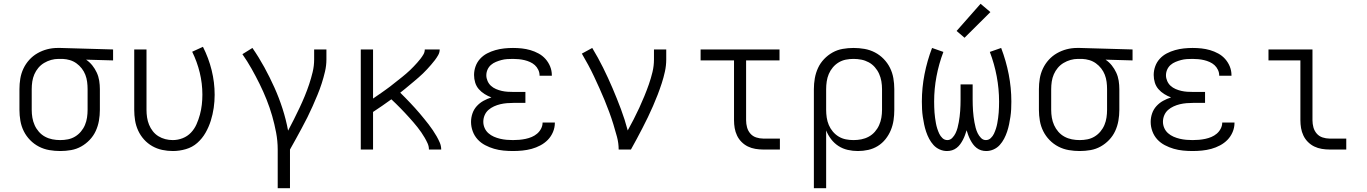

<svg xmlns="http://www.w3.org/2000/svg" viewBox="-20 -792 7240 1017"><path d="M299 8Q270 8 241 3Q212 -2 186 -15.5Q160 -29 139.5 -50Q119 -71 106 -97Q93 -123 88 -152Q83 -181 83 -210V-320Q83 -348 87.5 -375.5Q92 -403 104 -428.5Q116 -454 135 -475Q154 -496 178.5 -510Q203 -524 230 -531Q257 -538 285 -538Q289 -538 292.5 -538Q296 -538 300 -538L579 -530V-472L436 -476Q455 -463 469 -445.5Q483 -428 492.5 -407.5Q502 -387 505.5 -364.5Q509 -342 509 -320V-210Q509 -181 504 -152.5Q499 -124 487 -98Q475 -72 455 -51Q435 -30 410 -16Q385 -2 356.5 3Q328 8 299 8ZM299 -50Q320 -50 340 -54Q360 -58 377.5 -68.5Q395 -79 408.5 -95Q422 -111 430 -130Q438 -149 441 -169.5Q444 -190 444 -210V-320Q444 -339 441.5 -358.5Q439 -378 432 -396Q425 -414 413 -429.5Q401 -445 385 -456.5Q369 -468 350.5 -473.5Q332 -479 312 -480H300Q297 -480 294.5 -480Q292 -480 290 -480Q270 -480 250.5 -474.5Q231 -469 213.5 -458.5Q196 -448 183 -432.5Q170 -417 162 -398.5Q154 -380 151 -360Q148 -340 148 -320V-210Q148 -189 151.5 -168.5Q155 -148 163.5 -129Q172 -110 186 -94Q200 -78 218.5 -68Q237 -58 257.5 -54Q278 -50 299 -50Z M896 8Q867 8 839 2Q811 -4 786.5 -18Q762 -32 743 -53Q724 -74 712 -100Q700 -126 695.5 -154Q691 -182 691 -210V-530H756V-210Q756 -190 759 -170Q762 -150 769.5 -131.5Q777 -113 789.5 -97Q802 -81 819 -70.5Q836 -60 855.5 -55Q875 -50 895 -50Q922 -50 947.5 -60Q973 -70 991.5 -89.5Q1010 -109 1021 -134Q1032 -159 1039 -185Q1046 -211 1049 -237.5Q1052 -264 1052 -291Q1052 -350 1038 -407.5Q1024 -465 998 -518L1055 -544Q1085 -485 1101 -420.5Q1117 -356 1117 -290Q1117 -255 1112 -220.5Q1107 -186 1096.5 -152.5Q1086 -119 1068.5 -88.5Q1051 -58 1025 -35Q999 -12 964.5 -2Q930 8 896 8Z M1451 205V0Q1451 -45 1442.5 -90Q1434 -135 1421.5 -178.5Q1409 -222 1392 -264.5Q1375 -307 1355 -347.5Q1335 -388 1312.5 -428Q1290 -468 1264 -505L1317 -538Q1351 -489 1380 -436Q1409 -383 1433.5 -328.5Q1458 -274 1476.5 -216.5Q1495 -159 1506 -100Q1522 -130 1537 -160Q1552 -190 1566.5 -220.5Q1581 -251 1594 -282.5Q1607 -314 1617.5 -345.5Q1628 -377 1636 -410Q1644 -443 1644 -477V-530H1709V-477Q1709 -445 1701.5 -413Q1694 -381 1684 -350Q1674 -319 1661.5 -289Q1649 -259 1636 -229.5Q1623 -200 1608.5 -171Q1594 -142 1578.5 -113.5Q1563 -85 1547.5 -56.5Q1532 -28 1516 0V205Z M1891 0V-530H1956V-270Q1967 -278 1978.5 -285.5Q1990 -293 2001 -301Q2012 -309 2023.5 -317Q2035 -325 2046 -333.5Q2057 -342 2067.5 -350.5Q2078 -359 2089 -367.5Q2100 -376 2110.5 -384.5Q2121 -393 2131.5 -402Q2142 -411 2152 -420.5Q2162 -430 2171.5 -440Q2181 -450 2190 -460Q2199 -470 2207.5 -481Q2216 -492 2223 -504Q2230 -516 2230 -530H2309Q2309 -514 2301 -500Q2293 -486 2283.5 -473.5Q2274 -461 2263.5 -449Q2253 -437 2242.5 -425.5Q2232 -414 2220.5 -403Q2209 -392 2197 -381.5Q2185 -371 2173 -361Q2161 -351 2149 -341Q2137 -331 2125 -321Q2113 -311 2100 -301Q2113 -288 2126.5 -274.5Q2140 -261 2152.5 -247.5Q2165 -234 2178 -220Q2191 -206 2203 -191.5Q2215 -177 2227 -162.5Q2239 -148 2250.5 -133Q2262 -118 2272.5 -102.5Q2283 -87 2292.5 -70.5Q2302 -54 2309.5 -36.5Q2317 -19 2317 0H2252Q2252 -17 2245 -32.5Q2238 -48 2229.5 -62.5Q2221 -77 2211.5 -91Q2202 -105 2191.5 -118Q2181 -131 2170 -144Q2159 -157 2147.5 -169.5Q2136 -182 2124.5 -194.5Q2113 -207 2101 -219Q2089 -231 2077 -243Q2065 -255 2053 -266Q2029 -249 2005 -232Q1981 -215 1956 -199V0Z M2697 8Q2672 8 2646.5 5.5Q2621 3 2597 -4Q2573 -11 2550 -23Q2527 -35 2510 -53.5Q2493 -72 2484 -96.5Q2475 -121 2475 -146Q2475 -169 2482.5 -191Q2490 -213 2505.5 -230Q2521 -247 2541 -258Q2561 -269 2583 -276Q2564 -283 2546.5 -294Q2529 -305 2516 -320Q2503 -335 2497 -354.5Q2491 -374 2491 -395Q2491 -418 2499 -440.5Q2507 -463 2523 -480.5Q2539 -498 2560 -509Q2581 -520 2604 -526.5Q2627 -533 2650.5 -535.5Q2674 -538 2697 -538Q2721 -538 2744 -535.5Q2767 -533 2789.5 -526.5Q2812 -520 2833 -508.5Q2854 -497 2869.5 -479.5Q2885 -462 2894 -440Q2903 -418 2903 -394Q2903 -393 2903 -392.5Q2903 -392 2903 -391H2838Q2838 -391 2838 -391.5Q2838 -392 2838 -393Q2838 -408 2831 -422.5Q2824 -437 2813 -447Q2802 -457 2787.5 -463.5Q2773 -470 2758 -473.5Q2743 -477 2728 -478.5Q2713 -480 2697 -480Q2682 -480 2666.5 -479Q2651 -478 2636 -474Q2621 -470 2606.5 -464Q2592 -458 2580.5 -448Q2569 -438 2562.5 -423.5Q2556 -409 2556 -393Q2556 -378 2562.5 -363Q2569 -348 2580.5 -337.5Q2592 -327 2607 -320.5Q2622 -314 2637.5 -310.5Q2653 -307 2668.5 -306Q2684 -305 2700 -305H2763V-247H2700Q2682 -247 2664.5 -245.5Q2647 -244 2630 -240Q2613 -236 2596.5 -228.5Q2580 -221 2567 -209.5Q2554 -198 2547 -181.5Q2540 -165 2540 -147Q2540 -130 2547 -114Q2554 -98 2567 -86.5Q2580 -75 2596 -68Q2612 -61 2629 -57Q2646 -53 2663 -51.5Q2680 -50 2697 -50Q2714 -50 2731 -51.5Q2748 -53 2764.5 -56.5Q2781 -60 2796.5 -66.5Q2812 -73 2825 -84Q2838 -95 2846 -110.5Q2854 -126 2854 -142Q2854 -142 2854 -142.5Q2854 -143 2854 -143H2919Q2919 -142 2919 -142Q2919 -142 2919 -141Q2919 -116 2909 -92.5Q2899 -69 2882 -51.5Q2865 -34 2842.5 -22Q2820 -10 2796 -3.5Q2772 3 2747 5.5Q2722 8 2697 8Z M3257 0Q3257 -34 3248 -67.5Q3239 -101 3229 -133.5Q3219 -166 3207 -198.5Q3195 -231 3182 -262.5Q3169 -294 3155 -325Q3141 -356 3126.5 -387Q3112 -418 3095.5 -448.5Q3079 -479 3062 -508L3117 -538Q3148 -487 3174.5 -433.5Q3201 -380 3224.5 -325Q3248 -270 3269 -214Q3290 -158 3305 -101Q3321 -130 3336.5 -160Q3352 -190 3366 -220.5Q3380 -251 3393 -282.5Q3406 -314 3417 -345.5Q3428 -377 3436 -410Q3444 -443 3444 -477V-530H3509V-477Q3509 -445 3502 -413Q3495 -381 3485 -350.5Q3475 -320 3463.5 -290Q3452 -260 3439 -230.5Q3426 -201 3412 -171.5Q3398 -142 3383 -113.5Q3368 -85 3353 -56.5Q3338 -28 3322 0Z M4022 0Q4002 0 3981 -3.5Q3960 -7 3941.5 -16Q3923 -25 3908 -40Q3893 -55 3884 -74Q3875 -93 3871.5 -113.5Q3868 -134 3868 -155V-472H3691V-530H4109V-472H3932V-155Q3932 -136 3937 -117.5Q3942 -99 3954.5 -84.5Q3967 -70 3985.5 -64Q4004 -58 4022 -58H4111V0Z M4291 205V-320Q4291 -349 4296 -377.5Q4301 -406 4313 -432Q4325 -458 4345 -479Q4365 -500 4390 -514Q4415 -528 4443.5 -533Q4472 -538 4501 -538Q4530 -538 4559 -533Q4588 -528 4614 -514.5Q4640 -501 4660.5 -480Q4681 -459 4694 -433Q4707 -407 4712 -378Q4717 -349 4717 -320V-210Q4717 -182 4713 -155Q4709 -128 4698.5 -102.5Q4688 -77 4670.5 -55Q4653 -33 4629.5 -18.5Q4606 -4 4579 2Q4552 8 4524 8Q4497 8 4470.5 2Q4444 -4 4421.5 -18.5Q4399 -33 4382.5 -54.5Q4366 -76 4356 -101V205ZM4501 -50Q4522 -50 4542.5 -54Q4563 -58 4581.5 -68Q4600 -78 4614 -94Q4628 -110 4636.5 -129Q4645 -148 4648.5 -168.5Q4652 -189 4652 -210V-320Q4652 -341 4648.5 -361.5Q4645 -382 4636.5 -401Q4628 -420 4614 -436Q4600 -452 4581.5 -462Q4563 -472 4542.5 -476Q4522 -480 4501 -480Q4480 -480 4460 -476Q4440 -472 4422.5 -461.5Q4405 -451 4391.5 -435Q4378 -419 4370 -400Q4362 -381 4359 -360.5Q4356 -340 4356 -320V-210Q4356 -190 4359 -169.5Q4362 -149 4370 -130Q4378 -111 4391.5 -95Q4405 -79 4422.5 -68.5Q4440 -58 4460 -54Q4480 -50 4501 -50Z M4996 8Q4976 8 4957 -0.5Q4938 -9 4924.5 -24Q4911 -39 4901.5 -57Q4892 -75 4885.5 -94.5Q4879 -114 4875 -133.5Q4871 -153 4868 -173Q4865 -193 4864 -213.5Q4863 -234 4863 -254Q4863 -327 4877 -398.5Q4891 -470 4917 -538L4977 -517Q4953 -454 4940.5 -387.5Q4928 -321 4928 -254Q4928 -239 4928.5 -224.5Q4929 -210 4930 -196Q4931 -182 4933 -167.5Q4935 -153 4937.5 -139Q4940 -125 4944.5 -111Q4949 -97 4955 -84Q4961 -71 4972 -60.5Q4983 -50 4998 -50Q5013 -50 5024 -61.5Q5035 -73 5041.5 -86.5Q5048 -100 5052 -115Q5056 -130 5058.5 -144.5Q5061 -159 5063 -174Q5065 -189 5066 -204.5Q5067 -220 5067.5 -235Q5068 -250 5068 -265V-345H5132V-265Q5132 -250 5132.5 -235Q5133 -220 5134 -204.5Q5135 -189 5137 -174Q5139 -159 5141.5 -144.5Q5144 -130 5148 -115Q5152 -100 5158.5 -86.5Q5165 -73 5176 -61.5Q5187 -50 5202 -50Q5217 -50 5228 -60.5Q5239 -71 5245 -84Q5251 -97 5255.5 -111Q5260 -125 5262.5 -139Q5265 -153 5267 -167.5Q5269 -182 5270 -196Q5271 -210 5271.5 -224.5Q5272 -239 5272 -254Q5272 -321 5259.5 -387.5Q5247 -454 5223 -517L5283 -538Q5309 -470 5323 -398.5Q5337 -327 5337 -254Q5337 -234 5336 -213.5Q5335 -193 5332 -173Q5329 -153 5325 -133.5Q5321 -114 5314.5 -94.5Q5308 -75 5298.5 -57Q5289 -39 5275.5 -24Q5262 -9 5243 -0.5Q5224 8 5204 8Q5190 8 5177 4Q5164 0 5153 -8.5Q5142 -17 5134 -28Q5126 -39 5119.5 -51.5Q5113 -64 5108.5 -76.5Q5104 -89 5100 -102Q5096 -89 5091.5 -76.5Q5087 -64 5080.5 -51.5Q5074 -39 5066 -28Q5058 -17 5047 -8.5Q5036 0 5023 4Q5010 8 4996 8ZM5089 -592 5047 -628 5174 -772 5226 -728Z M5699 8Q5670 8 5641 3Q5612 -2 5586 -15.5Q5560 -29 5539.5 -50Q5519 -71 5506 -97Q5493 -123 5488 -152Q5483 -181 5483 -210V-320Q5483 -348 5487.5 -375.5Q5492 -403 5504 -428.5Q5516 -454 5535 -475Q5554 -496 5578.5 -510Q5603 -524 5630 -531Q5657 -538 5685 -538Q5689 -538 5692.5 -538Q5696 -538 5700 -538L5979 -530V-472L5836 -476Q5855 -463 5869 -445.5Q5883 -428 5892.5 -407.5Q5902 -387 5905.5 -364.5Q5909 -342 5909 -320V-210Q5909 -181 5904 -152.5Q5899 -124 5887 -98Q5875 -72 5855 -51Q5835 -30 5810 -16Q5785 -2 5756.5 3Q5728 8 5699 8ZM5699 -50Q5720 -50 5740 -54Q5760 -58 5777.5 -68.5Q5795 -79 5808.5 -95Q5822 -111 5830 -130Q5838 -149 5841 -169.5Q5844 -190 5844 -210V-320Q5844 -339 5841.5 -358.5Q5839 -378 5832 -396Q5825 -414 5813 -429.5Q5801 -445 5785 -456.5Q5769 -468 5750.5 -473.5Q5732 -479 5712 -480H5700Q5697 -480 5694.5 -480Q5692 -480 5690 -480Q5670 -480 5650.5 -474.5Q5631 -469 5613.5 -458.5Q5596 -448 5583 -432.5Q5570 -417 5562 -398.5Q5554 -380 5551 -360Q5548 -340 5548 -320V-210Q5548 -189 5551.5 -168.5Q5555 -148 5563.5 -129Q5572 -110 5586 -94Q5600 -78 5618.5 -68Q5637 -58 5657.5 -54Q5678 -50 5699 -50Z M6297 8Q6272 8 6246.5 5.5Q6221 3 6197 -4Q6173 -11 6150 -23Q6127 -35 6110 -53.5Q6093 -72 6084 -96.5Q6075 -121 6075 -146Q6075 -169 6082.5 -191Q6090 -213 6105.5 -230Q6121 -247 6141 -258Q6161 -269 6183 -276Q6164 -283 6146.5 -294Q6129 -305 6116 -320Q6103 -335 6097 -354.5Q6091 -374 6091 -395Q6091 -418 6099 -440.5Q6107 -463 6123 -480.5Q6139 -498 6160 -509Q6181 -520 6204 -526.5Q6227 -533 6250.5 -535.5Q6274 -538 6297 -538Q6321 -538 6344 -535.5Q6367 -533 6389.5 -526.5Q6412 -520 6433 -508.5Q6454 -497 6469.5 -479.5Q6485 -462 6494 -440Q6503 -418 6503 -394Q6503 -393 6503 -392.5Q6503 -392 6503 -391H6438Q6438 -391 6438 -391.5Q6438 -392 6438 -393Q6438 -408 6431 -422.5Q6424 -437 6413 -447Q6402 -457 6387.5 -463.5Q6373 -470 6358 -473.5Q6343 -477 6328 -478.5Q6313 -480 6297 -480Q6282 -480 6266.5 -479Q6251 -478 6236 -474Q6221 -470 6206.5 -464Q6192 -458 6180.5 -448Q6169 -438 6162.5 -423.5Q6156 -409 6156 -393Q6156 -378 6162.5 -363Q6169 -348 6180.5 -337.5Q6192 -327 6207 -320.5Q6222 -314 6237.5 -310.5Q6253 -307 6268.5 -306Q6284 -305 6300 -305H6363V-247H6300Q6282 -247 6264.5 -245.5Q6247 -244 6230 -240Q6213 -236 6196.5 -228.5Q6180 -221 6167 -209.5Q6154 -198 6147 -181.5Q6140 -165 6140 -147Q6140 -130 6147 -114Q6154 -98 6167 -86.5Q6180 -75 6196 -68Q6212 -61 6229 -57Q6246 -53 6263 -51.5Q6280 -50 6297 -50Q6314 -50 6331 -51.5Q6348 -53 6364.5 -56.5Q6381 -60 6396.5 -66.5Q6412 -73 6425 -84Q6438 -95 6446 -110.5Q6454 -126 6454 -142Q6454 -142 6454 -142.5Q6454 -143 6454 -143H6519Q6519 -142 6519 -142Q6519 -142 6519 -141Q6519 -116 6509 -92.5Q6499 -69 6482 -51.5Q6465 -34 6442.5 -22Q6420 -10 6396 -3.5Q6372 3 6347 5.5Q6322 8 6297 8Z M7022 0Q7002 0 6981 -3.5Q6960 -7 6941.5 -16Q6923 -25 6908 -40Q6893 -55 6884 -74Q6875 -93 6871.5 -113.5Q6868 -134 6868 -155V-472H6699V-530H6932V-155Q6932 -136 6937 -117.5Q6942 -99 6954.5 -84.5Q6967 -70 6985.5 -64Q7004 -58 7022 -58H7111V0Z"/></svg>

Font: Iosevka Curly Light Extended
Style: Regular
Weight: 300
Width: 7
Monospace: yes
Designer: Belleve Invis
Foundry: Belleve Invis
Version: Version 11.1.0; ttfautohint (v1.8.3)